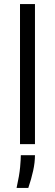

<svg xmlns="http://www.w3.org/2000/svg" viewBox="-20 -713 272 950"><path d="M79 0V-693H153V0ZM62 217Q76 154 79.5 114.5Q83 75 83 55H153Q153 91 144 132Q135 173 120 217Z"/></svg>

Font: Bricolage Grotesque 24pt Light
Style: Regular
Weight: 300
Designer: Mathieu Triay
Foundry: Atelier Triay
Version: Version 1.001;gftools[0.9.33.dev8+g029e19f]